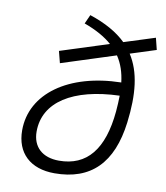

<svg xmlns="http://www.w3.org/2000/svg" viewBox="-84 -810 767 889"><g transform="rotate(10 300.0 -365.0)"><path d="M249.5 -697.8C306.2 -677.2 349.1 -652.8 381.3 -624.5L154.3 -551.8L168.5 -496.6L422.4 -578.1C445.8 -543 458.5 -503.4 463.9 -458C217.3 -453.1 50.3 -333.5 50.3 -160.6C50.3 -53.7 118.2 9.8 231.9 9.8C402.8 9.8 499 -86.4 523.4 -280.3C540.5 -416.5 528.8 -519 479 -596.2L599.6 -634.8L585.9 -689.9L440.4 -643.6C398.9 -684.1 342.3 -715.8 268.6 -740.2ZM467.3 -396.5C466.8 -373 465.8 -348.1 463.4 -321.8C446.8 -140.6 373 -51.3 242.2 -51.3C164.1 -51.3 117.2 -94.2 117.2 -166.5C117.2 -305.2 248 -389.2 467.3 -396.5Z"/></g></svg>

Font: Cascadia Mono NF Light
Style: Italic
Weight: 300
Italic angle: -10°
Monospace: yes
Designer: Aaron Bell
Foundry: Saja Typeworks
Version: Version 2404.023